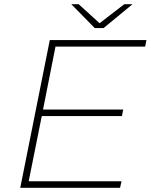

<svg xmlns="http://www.w3.org/2000/svg" viewBox="-20 -890 714 910"><path d="M116 -31H556L549 0H76L216 -700H674L668 -669H243L184 -371H564L558 -340H178ZM429 -757 318 -870H353L452 -780L569 -870H608L471 -757Z"/></svg>

Font: Montserrat Thin ExtraLight
Style: Italic
Weight: 250
Italic angle: -11.3°
Version: Version 9.000